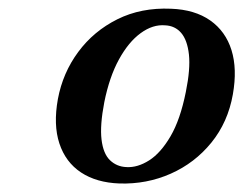

<svg xmlns="http://www.w3.org/2000/svg" viewBox="-20 -734 572 451"><path d="M381.5 -713.5Q437.5 -711.5 473.8 -686Q510 -660.5 523.8 -616.2Q537.5 -572 527 -512.5Q515.5 -447 476.5 -399Q437.5 -351 381 -326Q324.5 -301 260.5 -303Q206.5 -305 170.2 -329Q134 -353 119.5 -397Q105 -441 116 -501.5Q127.5 -563 163.8 -612Q200 -661 255.8 -688.8Q311.5 -716.5 381.5 -713.5ZM277 -341.5Q303 -340 330.2 -357.2Q357.5 -374.5 380.5 -413.8Q403.5 -453 416.5 -518Q427.5 -572 423.8 -606Q420 -640 405.5 -656.8Q391 -673.5 368 -674.5Q339 -677 310.5 -656.2Q282 -635.5 259.5 -594.5Q237 -553.5 225 -494Q214.5 -439.5 218.5 -406.2Q222.5 -373 238.2 -357.8Q254 -342.5 277 -341.5Z"/></svg>

Font: Fraunces Medium
Style: Italic
Weight: 500
Italic angle: -16°
Version: Version 1.000;[b76b70a41]